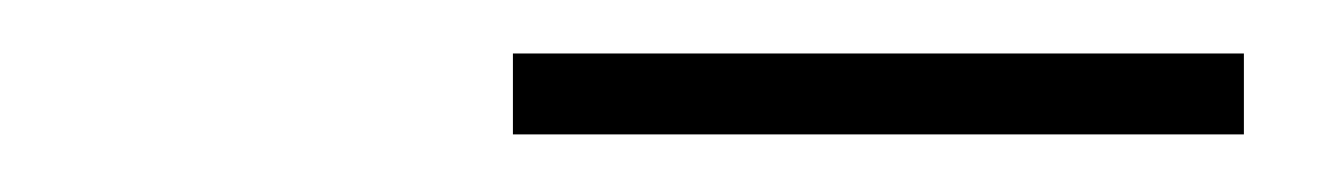

<svg xmlns="http://www.w3.org/2000/svg" viewBox="-20 -746 490 70"><path d="M167 -697V-726.5H433.5V-697Z"/></svg>

Font: Encode Sans SmCnd Th
Style: Regular
Weight: 100
Width: 4
Designer: Multiple Designers
Foundry: Impallari Type
Version: Version 3.002; ttfautohint (v1.8.3) -l 8 -r 50 -G 200 -x 14 